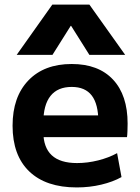

<svg xmlns="http://www.w3.org/2000/svg" viewBox="-20 -810 612 840"><path d="M315.7 10Q181 10 108 -60Q35 -130 35 -260Q35 -386 104 -458Q173 -530 293.7 -530Q410.7 -530 474.5 -461.8Q538.3 -393.7 538.3 -269.3Q538.3 -254.7 537.6 -236.7Q537 -218.7 535.6 -210H111.6V-305H429.4L410.4 -276Q410.4 -354.3 381.5 -392Q352.7 -429.7 293.7 -429.7Q232.3 -429.7 201 -390.4Q169.6 -351 169.6 -273.3V-233.3Q169.6 -165 206.3 -130.8Q243 -96.6 317 -96.6Q363 -96.6 409.5 -108.3Q456 -120 492.3 -140L511.6 -35.3Q474 -14.3 423 -2.2Q372 10 315.7 10ZM53 -570 209 -790H371L527.6 -570H371L291.3 -696.7H289.3L209.6 -570Z"/></svg>

Font: M PLUS 2 Thin
Style: Regular
Weight: 100
Designer: Coji Morishita
Foundry: UNDERFOREST DESIGN
Version: Version 1.001